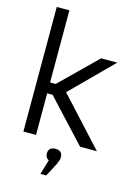

<svg xmlns="http://www.w3.org/2000/svg" viewBox="-134 -783 764 1057"><g transform="rotate(15 248.0 -254.5)"><path d="M54 -710V0H126V-237H157L377 0H473L225 -270L455 -500H363L158 -299H126V-710ZM205 201H238L278 125C286 106 290 96 290 84V83C290 59 276 46 250 46C224 46 210 59 210 82V84C210 99 217 111 230 117Z"/></g></svg>

Font: LT Wave Alt Light
Style: Regular
Weight: 300
Designer: Daniel Lyons
Version: Version 2.5 (Glyphs App)